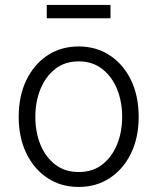

<svg xmlns="http://www.w3.org/2000/svg" viewBox="-20 -740 633 772"><path d="M296.4 11.7Q225.1 11.7 170.9 -24.2Q116.7 -60.1 85.9 -123.5Q55.2 -187 55.2 -270Q55.2 -354 85.9 -417.7Q116.7 -481.4 170.9 -517.3Q225.1 -553.2 296.4 -553.2Q367.2 -553.2 421.6 -517.3Q476.1 -481.4 506.8 -417.7Q537.6 -354 537.6 -270Q537.6 -187 506.8 -123.5Q476.1 -60.1 421.6 -24.2Q367.2 11.7 296.4 11.7ZM296.4 -48.3Q352.5 -48.3 391.4 -78.6Q430.2 -108.9 450.7 -159.2Q471.2 -209.5 471.2 -270Q471.2 -331.1 450.7 -381.6Q430.2 -432.1 391.1 -462.6Q352.1 -493.2 296.4 -493.2Q240.7 -493.2 201.9 -462.6Q163.1 -432.1 142.6 -381.6Q122.1 -331.1 122.1 -270Q122.1 -209.5 142.3 -159.2Q162.6 -108.9 201.7 -78.6Q240.7 -48.3 296.4 -48.3ZM424.3 -720.2V-666.5H168V-720.2Z"/></svg>

Font: Inter Light
Style: Regular
Weight: 300
Designer: Rasmus Andersson
Foundry: rsms
Version: Version 4.000;git-a52131595